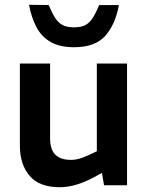

<svg xmlns="http://www.w3.org/2000/svg" viewBox="-20 -773 620 801"><path d="M229 8Q144 8 103.5 -39.5Q63 -87 63 -165V-508H189V-196Q189 -149 211 -127.5Q233 -106 276 -106Q295 -106 312.5 -111.5Q330 -117 348 -125L384 -142V-508H510V0H414L400 -83L426 -63L371 -33Q334 -13 298.5 -2.5Q263 8 229 8ZM289 -576Q229 -576 191 -598Q153 -620 132 -660Q111 -700 101 -753L183 -752Q197 -719 210 -698.5Q223 -678 241 -668.5Q259 -659 289 -659Q319 -659 336.5 -668.5Q354 -678 367 -698.5Q380 -719 394 -752H476Q462 -673 420 -624.5Q378 -576 289 -576Z"/></svg>

Font: REM Medium
Style: Regular
Weight: 500
Designer: Octavio Pardo
Foundry: Ashler Design
Version: Version 1.005;gftools[0.9.28]